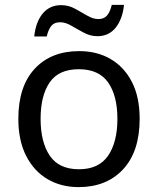

<svg xmlns="http://www.w3.org/2000/svg" viewBox="-20 -755 645 785"><path d="M551 -269Q551 -136 483.5 -63Q416 10 301 10Q230 10 174.5 -22.5Q119 -55 87 -117.5Q55 -180 55 -269Q55 -402 122 -474Q189 -546 304 -546Q377 -546 432.5 -513.5Q488 -481 519.5 -419.5Q551 -358 551 -269ZM146 -269Q146 -174 183.5 -118.5Q221 -63 303 -63Q384 -63 422 -118.5Q460 -174 460 -269Q460 -364 422 -418Q384 -472 302 -472Q220 -472 183 -418Q146 -364 146 -269ZM120 -606Q126 -665 154.5 -699.5Q183 -734 230 -734Q260 -734 286.5 -719.5Q313 -705 337 -691Q361 -677 382 -677Q405 -677 417.5 -691.5Q430 -706 437 -735H487Q481 -677 453 -642Q425 -607 378 -607Q350 -607 323.5 -621Q297 -635 272.5 -649.5Q248 -664 226 -664Q202 -664 190 -649.5Q178 -635 171 -606Z"/></svg>

Font: Noto Sans Osmanya
Style: Regular
Weight: 400
Designer: Monotype Design Team
Foundry: Monotype Imaging Inc.
Version: Version 2.001; ttfautohint (v1.8.4.7-5d5b)